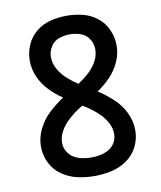

<svg xmlns="http://www.w3.org/2000/svg" viewBox="-84 -810 744 886"><g transform="rotate(-10 288.0 -367.5)"><path d="M288 8Q328 8 367 -0.5Q406 -9 439.5 -32Q473 -55 491 -91.5Q509 -128 509 -168Q509 -211 489.5 -251Q470 -291 438 -320.5Q406 -350 369 -374Q402 -396 430 -425Q458 -454 475 -491Q492 -528 492 -568Q492 -606 476.5 -641.5Q461 -677 430.5 -701Q400 -725 363 -734Q326 -743 288 -743Q250 -743 213 -734Q176 -725 146 -701Q116 -677 100.5 -641.5Q85 -606 85 -568Q85 -528 101.5 -491Q118 -454 146 -425Q174 -396 207 -374Q171 -350 139 -320.5Q107 -291 87 -251Q67 -211 67 -168Q67 -128 85 -91.5Q103 -55 136.5 -32Q170 -9 209 -0.5Q248 8 288 8ZM288 -79Q267 -79 246 -83Q225 -87 206.5 -98Q188 -109 177 -128Q166 -147 166 -168Q166 -194 178 -217.5Q190 -241 207.5 -259.5Q225 -278 245.5 -293.5Q266 -309 288 -322Q310 -309 330.5 -293.5Q351 -278 368.5 -259.5Q386 -241 398 -217.5Q410 -194 410 -168Q410 -147 399.5 -128Q389 -109 370 -98Q351 -87 330 -83Q309 -79 288 -79ZM288 -424Q262 -441 239 -461.5Q216 -482 200 -509.5Q184 -537 184 -568Q184 -594 198.5 -616.5Q213 -639 237.5 -647.5Q262 -656 288 -656Q314 -656 338.5 -647.5Q363 -639 377.5 -616.5Q392 -594 392 -568Q392 -537 376 -509.5Q360 -482 337 -461.5Q314 -441 288 -424Z"/></g></svg>

Font: Iosevka Sparkle Medium
Style: Regular
Weight: 500
Designer: Belleve Invis
Foundry: Belleve Invis
Version: Version 4.5.0; ttfautohint (v1.8.3)